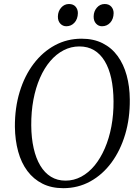

<svg xmlns="http://www.w3.org/2000/svg" viewBox="-20 -950 710 980"><path d="M303 10.5Q242.5 10.5 196.8 -12.5Q151 -35.5 119.8 -77.2Q88.5 -119 72.8 -176.5Q57 -234 56 -302.5Q55.5 -399.5 80.5 -481.5Q105.5 -563.5 151.5 -624.2Q197.5 -685 260 -718.8Q322.5 -752.5 396.5 -752.5Q458 -752.5 504 -729.2Q550 -706 580.5 -664Q611 -622 626.5 -565.5Q642 -509 642.5 -442.5Q643.5 -346.5 619 -264.2Q594.5 -182 549 -120.2Q503.5 -58.5 440.8 -24Q378 10.5 303 10.5ZM314.5 -28Q357 -28 394.8 -48.2Q432.5 -68.5 462.8 -105.2Q493 -142 515 -192.8Q537 -243.5 548.5 -304.5Q560 -365.5 559.5 -433.5Q559 -498.5 547.8 -550Q536.5 -601.5 514.5 -638Q492.5 -674.5 460.2 -693.8Q428 -713 385 -713Q342.5 -713 304.8 -693.5Q267 -674 236.5 -638.2Q206 -602.5 184 -552.2Q162 -502 150.5 -440.8Q139 -379.5 139.5 -310Q140 -245.5 151.8 -193.5Q163.5 -141.5 185.8 -104.5Q208 -67.5 240.2 -47.8Q272.5 -28 314.5 -28ZM318.5 -816Q300 -816 287.5 -829.8Q275 -843.5 275.5 -866.5Q276 -892.5 292.2 -911Q308.5 -929.5 332 -929.5Q354 -929.5 365.8 -916Q377.5 -902.5 377.5 -883Q377 -853 360.2 -834.5Q343.5 -816 318.5 -816ZM500.5 -816Q482.5 -816 470 -829.8Q457.5 -843.5 458 -866.5Q458.5 -892.5 474.5 -911Q490.5 -929.5 514.5 -929.5Q536 -929.5 548 -916Q560 -902.5 560 -883Q559.5 -853 542.8 -834.5Q526 -816 500.5 -816Z"/></svg>

Font: Merriweather 72pt Light
Style: Italic
Weight: 300
Italic angle: -7.8°
Version: Version 2.101